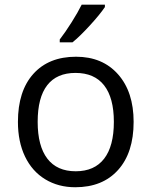

<svg xmlns="http://www.w3.org/2000/svg" viewBox="-20 -786 644 816"><path d="M547.9 -268.1Q547.9 -137.2 481.9 -63.7Q416 9.8 299.8 9.8Q228 9.8 172.4 -23.9Q116.7 -57.6 86.4 -120.6Q56.2 -183.6 56.2 -268.1Q56.2 -398.9 121.6 -471.9Q187 -544.9 303.2 -544.9Q415.5 -544.9 481.7 -470.2Q547.9 -395.5 547.9 -268.1ZM140.1 -268.1Q140.1 -165.5 181.2 -111.8Q222.2 -58.1 301.8 -58.1Q381.3 -58.1 422.6 -111.6Q463.9 -165 463.9 -268.1Q463.9 -370.1 422.6 -423.1Q381.3 -476.1 300.8 -476.1Q221.2 -476.1 180.7 -423.8Q140.1 -371.6 140.1 -268.1ZM233.9 -618.2Q257.3 -648.4 284.4 -691.4Q311.5 -734.4 327.1 -766.1H425.8V-755.9Q404.3 -724.1 361.8 -677.7Q319.3 -631.3 288.1 -606H233.9Z"/></svg>

Font: HunimalSansv1.5
Style: Regular
Weight: 400
Foundry: Ascender Corporation
Version: Version 1.10